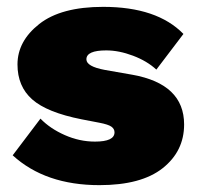

<svg xmlns="http://www.w3.org/2000/svg" viewBox="-20 -530 576 560"><path d="M270 10Q112 10 17 -77L98 -184Q126 -155 169 -136Q212 -117 257 -117Q314 -117 314 -144Q314 -154 305 -160.5Q296 -167 270 -172L218 -182Q117 -202 74 -240Q31 -278 31 -342Q31 -410 94.5 -460Q158 -510 281 -510Q438 -510 515 -431L436 -327Q409 -352 368 -367.5Q327 -383 290 -383Q232 -383 232 -357Q232 -336 286 -326L366 -312Q517 -285 517 -167Q517 -89 454.5 -39.5Q392 10 270 10Z"/></svg>

Font: Elaine Sans ExtraBold
Style: Regular
Weight: 800
Designer: Wei Huang
Foundry: Wei Huang
Version: Version 2.001;December 24, 2019;FontCreator 12.0.0.2547 64-b